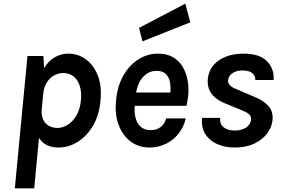

<svg xmlns="http://www.w3.org/2000/svg" viewBox="-20 -792 1540 1049"><path d="M61 237 130 -486H217Q218 -469.5 219 -453Q220 -436.5 221 -420Q245.5 -460.5 280.2 -479.8Q315 -499 353.5 -499Q405.5 -499 448 -468.8Q490.5 -438.5 513.8 -381Q537 -323.5 529 -243Q522 -162 487.8 -104.5Q453.5 -47 404 -16.5Q354.5 14 301 14Q263.5 14 236.5 1Q209.5 -12 193 -39L167 237ZM295.5 -93Q321.5 -93 348.8 -109.5Q376 -126 396.5 -159.2Q417 -192.5 422 -243Q426.5 -290 415.5 -323.5Q404.5 -357 381.2 -375Q358 -393 326 -393Q298.5 -393 274.5 -379.5Q250.5 -366 235 -340.2Q219.5 -314.5 216 -278L208 -196Q205 -164 214.8 -141Q224.5 -118 245.2 -105.5Q266 -93 295.5 -93Z M795.5 14Q739 14 695 -18Q651 -50 628.8 -107.8Q606.5 -165.5 614 -243Q621.5 -323 654.5 -380.2Q687.5 -437.5 737 -468.2Q786.5 -499 843 -499Q890.5 -499 924 -480Q957.5 -461 977.5 -428Q997.5 -395 1005 -353.5Q1012.5 -312 1008 -267Q1006.5 -253.5 1004.2 -240.5Q1002 -227.5 999 -214H693.5L718 -232.5Q712 -189 719 -154.8Q726 -120.5 747.2 -100.8Q768.5 -81 804.5 -81Q834 -81 856.5 -97Q879 -113 888 -145H995Q984 -98 955.8 -62.2Q927.5 -26.5 886.2 -6.2Q845 14 795.5 14ZM721.5 -270.5 701.5 -286.5H933.5L909 -272Q914 -305.5 910 -335.8Q906 -366 888.5 -385.5Q871 -405 835.5 -405Q803 -405 778.8 -387.2Q754.5 -369.5 740 -339Q725.5 -308.5 721.5 -270.5ZM758.5 -566 739.5 -639.5 992.5 -772 1019.5 -670Z M1263 14Q1208.5 14 1166.2 -5Q1124 -24 1101.2 -60.2Q1078.5 -96.5 1084 -148H1183Q1179.5 -114.5 1201.5 -96.8Q1223.5 -79 1262 -79Q1302.5 -79 1325.5 -95.8Q1348.5 -112.5 1351.5 -136Q1354 -158 1338.5 -169.8Q1323 -181.5 1300 -190L1208 -228Q1160 -247 1135.2 -281Q1110.5 -315 1115.5 -362Q1120 -404.5 1145.5 -435Q1171 -465.5 1213.5 -482.2Q1256 -499 1310 -499Q1397.5 -499 1438.2 -458Q1479 -417 1475 -355H1375Q1375 -380 1357 -393.5Q1339 -407 1306 -407Q1281.5 -407 1264.2 -399.8Q1247 -392.5 1237.8 -381Q1228.5 -369.5 1226.5 -356Q1224 -336.5 1238.2 -324Q1252.5 -311.5 1274 -304L1374 -261Q1419 -243.5 1446.2 -213.2Q1473.5 -183 1469 -136Q1465.5 -98.5 1440.2 -64Q1415 -29.5 1370 -7.8Q1325 14 1263 14Z"/></svg>

Font: Karla
Style: Bold Italic
Weight: 700
Italic angle: -8°
Designer: Jonathan Pinhorn
Version: Version 2.004;gftools[0.9.33]